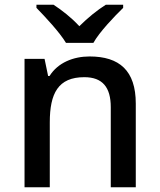

<svg xmlns="http://www.w3.org/2000/svg" viewBox="-20 -786 670 806"><path d="M257 -606H372C397 -651 459 -716 497 -753V-766H424C389 -744 349 -712 313 -676C280 -712 240 -743 205 -766H133V-753C170 -715 230 -651 257 -606ZM356 -549C288 -549 223 -523 188 -467H182L167 -539H83V0H189V-272C189 -394 224 -462 334 -462C410 -462 445 -420 445 -336V0H550V-351C550 -490 481 -549 356 -549Z"/></svg>

Font: Noto Sans Gunjala Gondi Medium
Style: Regular
Weight: 500
Designer: Ek Type
Foundry: Ek Type
Version: Version 1.004